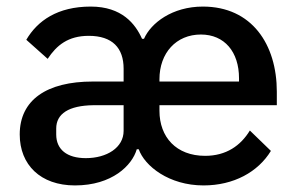

<svg xmlns="http://www.w3.org/2000/svg" viewBox="-20 -552 905 584"><path d="M356 -232V-154C356 -103 305 -71 241 -71C184 -71 151 -97 151 -143V-161C151 -206 189 -231 264 -232ZM465 -304V-311C465 -391 516 -447 591 -447C663 -447 707 -394 707 -314V-304ZM604 -78C516 -78 465 -135 465 -215V-232H822V-273C822 -417 746 -532 597 -532C504 -532 439 -482 418 -434H412C392 -479 351 -532 256 -532C155 -532 94 -489 60 -431L125 -373C152 -414 187 -443 250 -443C322 -443 356 -406 356 -343V-304H262C122 -304 40 -248 40 -143C40 -51 103 12 208 12C321 12 382 -49 396 -98H402C420 -47 494 12 599 12C691 12 765 -29 804 -93L740 -155C712 -109 668 -78 604 -78Z"/></svg>

Font: IBM Plex Thai Looped Medium
Style: Regular
Weight: 500
Designer: Mike Abbink, Paul van der Laan, Pieter van Rosmalen, Ben Mitchell, Mark Frömberg
Foundry: Bold Monday
Version: Version 1.0